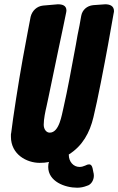

<svg xmlns="http://www.w3.org/2000/svg" viewBox="-20 -742 552 896"><path d="M110 -596C104 -563 96 -520 86 -467C67 -362 40 -189 32 -120C31 -119 31 -116 31 -112V-104C31 -21 105 18 165 18C180 18 194 17 209 14C206 20 205 28 205 37C205 105 283 134 340 134C356 134 371 131 386 125C406 120 418 98 418 78C418 71 417 66 416 63L412 43C409 31 404 25 396 25C391 25 384 27 377 31C368 35 360 37 351 37C323 37 301 13 301 -20V-21C365 -61 399 -123 416 -195C435 -272 466 -434 484 -532L510 -678C511 -683 512 -687 512 -690C512 -715 492 -722 471 -722L415 -718C386 -715 364 -696 359 -668L351 -623C344 -592 339 -562 334 -533C310 -405 297 -331 276 -238C268 -206 257 -123 212 -123C196 -123 184 -139 184 -160C184 -187 192 -224 197 -245C199 -256 202 -270 206 -287L252 -508C259 -541 266 -575 274 -612L288 -680C289 -685 290 -689 290 -693C290 -717 270 -722 250 -722L181 -716C152 -713 130 -692 123 -664Z"/></svg>

Font: Bangerz
Style: Bold
Weight: 700
Designer: vernon adams
Foundry: Vernon Adams
Version: Version 2.10;December 28, 2023;FontCreator 13.0.0.2683 64-bi